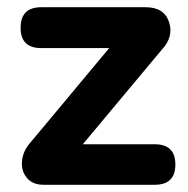

<svg xmlns="http://www.w3.org/2000/svg" viewBox="-20 -511 520 531"><path d="M408 0H100Q70 0 54 -19.5Q38 -39 41 -67Q44 -95 66 -119L282 -378H94Q37 -378 37 -434Q37 -491 94 -491H383Q434 -491 447.5 -450Q461 -409 427 -373L209 -112H408Q465 -112 465 -56Q465 0 408 0Z"/></svg>

Font: Nunito ExtraBold
Style: Regular
Weight: 800
Designer: Vernon Adams
Foundry: Vernon Adams
Version: Version 3.602